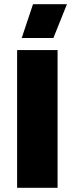

<svg xmlns="http://www.w3.org/2000/svg" viewBox="-20 -900 358 920"><path d="M255.9 -660.2V0H62V-660.2ZM84 -717.8 138.2 -879.9H300.8L235.8 -717.8Z"/></svg>

Font: Human Sans Black
Style: Regular
Weight: 800
Designer: Tim Radville
Foundry: Continuum
Version: Version 1.000;FEAKit 1.0